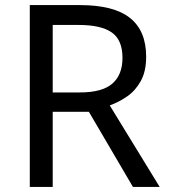

<svg xmlns="http://www.w3.org/2000/svg" viewBox="-20 -734 662 754"><path d="M294 -714Q427 -714 490.5 -663.5Q554 -613 554 -511Q554 -454 533 -416Q512 -378 479.5 -355.5Q447 -333 411 -320L607 0H502L329 -295H187V0H97V-714ZM289 -636H187V-371H294Q381 -371 421 -405.5Q461 -440 461 -507Q461 -577 419 -606.5Q377 -636 289 -636Z"/></svg>

Font: Noto Sans Siddham
Style: Regular
Weight: 400
Designer: Monotype Design Team
Foundry: Monotype Imaging Inc.
Version: Version 2.004; ttfautohint (v1.8.4.7-5d5b)